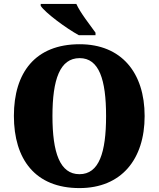

<svg xmlns="http://www.w3.org/2000/svg" viewBox="-20 -951 810 981"><path d="M383 -771H468V-784C441 -822 390 -886 370 -931H188V-921C211 -886 317 -807 383 -771ZM386 10C600 10 719 -137 719 -358C719 -580 600 -725 387 -725C160 -725 51 -580 51 -359C51 -137 160 10 386 10ZM386 -61C286 -61 248 -171 248 -358C248 -545 286 -654 387 -654C486 -654 522 -545 522 -358C522 -171 486 -61 386 -61Z"/></svg>

Font: Noto Serif Tamil SemiCondensed Black
Style: Italic
Weight: 900
Width: 4
Italic angle: -12°
Designer: Indian Type Foundry, Tom Grace, and the Monotype Design Team
Foundry: Monotype Imaging Inc.
Version: Version 2.003